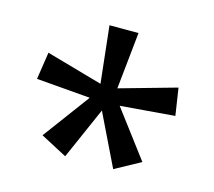

<svg xmlns="http://www.w3.org/2000/svg" viewBox="-73 -848 698 626"><g transform="rotate(15 275.5 -535.0)"><path d="M322 -760 302 -568 494 -622 508 -530 324 -515 443 -357 357 -310 272 -485 195 -310 106 -357 223 -515 41 -530 55 -622 245 -568 224 -760Z"/></g></svg>

Font: Noto Sans Cypro Minoan
Style: Regular
Weight: 400
Designer: David Williams
Foundry: David Williams
Version: Version 1.503; ttfautohint (v1.8.4.7-5d5b)